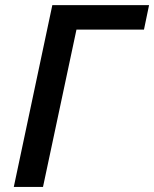

<svg xmlns="http://www.w3.org/2000/svg" viewBox="-20 -734 605 754"><path d="M185.5 -713.9H565.4L545.4 -617.7H280.3L148.9 0H34.2Z"/></svg>

Font: Viking Open Sans Light
Style: Bold Italic
Weight: 600
Italic angle: -12°
Foundry: Ascender Corporation
Version: Version 2.000